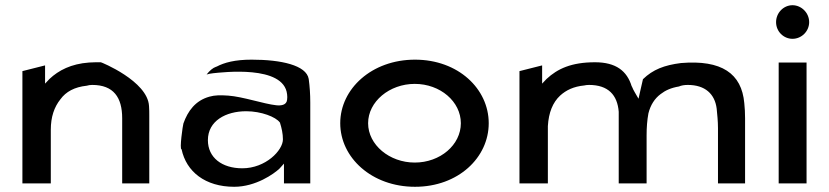

<svg xmlns="http://www.w3.org/2000/svg" viewBox="-20 -714 3182 737"><path d="M553 -10V-270C553 -283 553 -294 552 -307C547 -403 367 -476 367 -475C352 -475 336 -475 322 -474C253 -469 205 -444 170 -411L153 -393V-463L66 -441V-10H175V-216C175 -265 188 -303 212 -333C233 -362 266 -380 313 -385C320 -387 326 -388 334 -388C416 -388 449 -340 449 -260V-10Z M811 -458H810C796 -453 785 -443 773 -428C779 -430 789 -432 799 -433C831 -436 1070 -466 1082 -352C1083 -345 1083 -338 1082 -331C1080 -310 1058 -308 1040 -310C993 -315 912 -343 856 -347C826 -349 805 -349 784 -343C730 -328 701 -288 684 -240C682 -235 668 -139 677 -141C695 -55 768 3 879 3C962 3 1032 -47 1053 -67L1070 -86V-10H1171V-320C1171 -352 1169 -382 1165 -411C1156 -464 1058 -485 946 -485C882 -485 841 -474 811 -458ZM910 -68C832 -68 778 -109 778 -176C778 -250 847 -287 925 -287C983 -287 1039 -265 1054 -244L1055 -243V-242C1061 -223 1066 -201 1066 -179C1066 -137 1000 -68 910 -68Z M1393 -241C1393 -324 1475 -392 1572 -392C1670 -392 1749 -324 1749 -241C1749 -158 1670 -90 1572 -90C1475 -90 1393 -158 1393 -241ZM1286 -241C1286 -109 1407 3 1573 3C1739 3 1856 -109 1856 -241C1856 -373 1739 -485 1573 -485C1407 -485 1286 -373 1286 -241Z M2078 -411 2061 -393V-463L1974 -441V-10H2083V-230C2086 -282 2102 -321 2130 -347C2153 -368 2182 -382 2223 -386C2226 -387 2234 -388 2241 -388C2315 -388 2350 -349 2355 -285V-10H2462V-195C2462 -224 2464 -252 2469 -279C2477 -311 2493 -336 2516 -353C2534 -367 2556 -377 2586 -382C2595 -386 2607 -388 2620 -388C2687 -388 2724 -353 2731 -297C2733 -275 2736 -250 2736 -222V-10H2840V-260C2840 -281 2839 -299 2837 -318C2827 -432 2750 -485 2594 -472C2530 -464 2486 -447 2448 -410C2445 -396 2441 -379 2437 -362L2431 -335L2417 -359C2413 -366 2409 -373 2406 -381V-382H2405C2387 -442 2344 -475 2264 -475C2173 -475 2120 -450 2078 -411Z M2959 -629C2959 -593 2988 -565 3022 -565C3057 -565 3086 -594 3086 -629C3086 -665 3056 -694 3022 -694C2988 -694 2959 -665 2959 -629ZM3076 -10V-474H2969V-10Z"/></svg>

Font: Bluebird
Style: LiExt
Weight: 300
Designer: Jasper
Foundry: Cannot Into Space Fonts
Version: Version 0.98